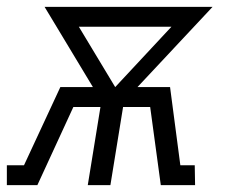

<svg xmlns="http://www.w3.org/2000/svg" viewBox="-45 -540 665 560"><path d="M-25 0V-58H25L131 -286H226L120 -462L85 -520H575L356 -286H451L481 -58H523L524 0H424L393 -228H314L277 0H211L248 -228H169L64 0ZM291 -286 455 -462H185Z"/></svg>

Font: Iosevka Etoile Light
Style: Italic
Weight: 300
Italic angle: -9°
Designer: Belleve Invis
Foundry: Belleve Invis
Version: Version 22.1.2; ttfautohint (v1.8.4)